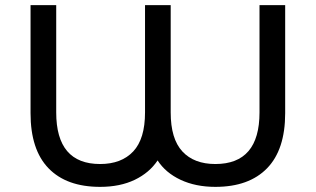

<svg xmlns="http://www.w3.org/2000/svg" viewBox="-20 -720 1230 748"><path d="M1091 -700H991V-282C991 -148 933.7 -81 819 -81C763.7 -81 720.8 -97.3 690.5 -130C660.2 -162.7 645 -213.3 645 -282V-700H545V-282C545 -213.3 529.7 -162.7 499 -130C468.3 -97.3 425.3 -81 370 -81C256 -81 199 -148 199 -282V-700H99V-279C99 -184.3 122.3 -112.8 169 -64.5C215.7 -16.2 282.7 8 370 8C422 8 467 -1.2 505 -19.5C543 -37.8 572.7 -63 594 -95C614.7 -63 644.5 -37.8 683.5 -19.5C722.5 -1.2 767.7 8 819 8C906.3 8 973.5 -16.2 1020.5 -64.5C1067.5 -112.8 1091 -184.3 1091 -279Z"/></svg>

Font: ICO Headline
Style: Regular
Weight: 500
Designer: Julieta Ulanovsky
Foundry: Julieta Ulanovsky
Version: Version 7.200